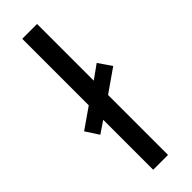

<svg xmlns="http://www.w3.org/2000/svg" viewBox="-270 -867 788 788"><g transform="rotate(-45 124.0 -473.0)"><path d="M76 -93V-383L24 -348L-13 -405L76 -467V-853H162V-524L222 -567L261 -510L162 -441V-93Z"/></g></svg>

Font: Noto Sans Telugu UI SemiCondensed
Style: Regular
Weight: 400
Width: 4
Designer: Jelle Bosma - Monotype Design Team
Foundry: Monotype Imaging Inc.
Version: Version 2.005; ttfautohint (v1.8.4.7-5d5b)